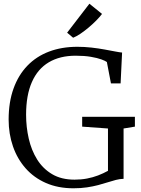

<svg xmlns="http://www.w3.org/2000/svg" viewBox="-20 -1003 760 1034"><path d="M375.5 11Q292.5 11 227.5 -17.5Q162.5 -46 117.8 -96.8Q73 -147.5 49.8 -214.8Q26.5 -282 26.5 -359Q26.5 -453 52.8 -526Q79 -599 127.5 -649.2Q176 -699.5 244.2 -725.2Q312.5 -751 396.5 -751Q435 -751 472.5 -746.8Q510 -742.5 542.8 -736.5Q575.5 -730.5 600.2 -725.8Q625 -721 637.5 -720L629.5 -554H577.5L555.5 -669Q548 -675 526.2 -683Q504.5 -691 469.5 -697Q434.5 -703 387.5 -703Q302.5 -703 242.8 -667.5Q183 -632 151.8 -561.2Q120.5 -490.5 120.5 -385Q120.5 -319 134.8 -256.5Q149 -194 180 -144.2Q211 -94.5 260.8 -65Q310.5 -35.5 381.5 -35.5Q417 -35.5 448.5 -41.5Q480 -47.5 508 -58.2Q536 -69 561.5 -83V-311L422.5 -321V-374H706.5V-321L645.5 -311V-40Q625 -39.5 604 -34Q583 -28.5 559.5 -21Q536 -13.5 508.8 -6.2Q481.5 1 448.5 6Q415.5 11 375.5 11ZM373.5 -800 341.5 -827 461.5 -983 529.5 -928Q517 -911.5 498 -892.2Q479 -873 457 -854.5Q435 -836 413.5 -821.5Q392 -807 374.5 -800Z"/></svg>

Font: Merriweather Light
Style: Regular
Weight: 300
Version: Version 2.100